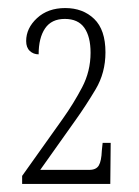

<svg xmlns="http://www.w3.org/2000/svg" viewBox="-20 -843 345 477"><path d="M35 -386V-406L136 -548Q163 -586 184 -626Q205 -666 205 -712Q205 -752 189.5 -774Q174 -796 141 -796Q108 -796 92 -772.5Q76 -749 76 -708Q63 -708 54 -716.5Q45 -725 45 -741Q45 -773 72 -798Q99 -823 142 -823Q186 -823 214 -796Q242 -769 242 -713Q242 -662 217.5 -621Q193 -580 168 -545L80 -421H202Q219 -421 225.5 -432Q232 -443 233 -469L235 -488H255L254 -386Z"/></svg>

Font: Noto Serif ExtraCondensed ExtraLight
Style: Regular
Weight: 200
Width: 2
Designer: Monotype Design Team
Foundry: Monotype Imaging Inc.
Version: Version 2.015